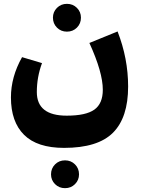

<svg xmlns="http://www.w3.org/2000/svg" viewBox="-20 -511 735 1001"><path d="M256 -419Q256 -449 277 -470Q298 -491 329 -491Q360 -491 381 -470Q402 -449 402 -419Q402 -388 381 -367Q360 -346 329 -346Q298 -346 277 -367Q256 -388 256 -419ZM593 -347Q648 -206 648 -60Q648 102 569 181Q490 260 314 260Q174 260 105.5 192Q37 124 37 -3Q37 -110 95 -213L199 -182Q172 -109 172 -31Q172 92 328 92Q428 92 472 60.5Q516 29 516 -43Q516 -134 446 -287ZM392 398Q392 428 371 449Q350 470 319 470Q288 470 267 449Q246 428 246 398Q246 367 267 346Q288 325 319 325Q350 325 371 346Q392 367 392 398Z"/></svg>

Font: FiraGO ExtraBold
Style: Regular
Weight: 800
Designer: bBox Type
Foundry: bBox Type GmbH
Version: Version 1.001;PS 001.001;hotconv 1.0.88;makeotf.lib2.5.64775